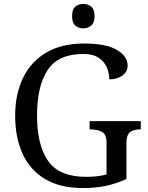

<svg xmlns="http://www.w3.org/2000/svg" viewBox="-20 -945 754 975"><path d="M401 10Q285 10 208.5 -36Q132 -82 94.5 -164.5Q57 -247 57 -358Q57 -466 96.5 -548.5Q136 -631 214 -677.5Q292 -724 407 -724Q518 -724 573 -692Q628 -660 628 -612Q628 -580 601 -561Q574 -542 535 -542Q535 -573 522.5 -602.5Q510 -632 481 -651.5Q452 -671 403 -671Q276 -671 222 -589.5Q168 -508 168 -358Q168 -208 224.5 -127.5Q281 -47 417 -47Q446 -47 473 -50Q500 -53 521 -59V-220Q521 -264 496.5 -276Q472 -288 439 -288H435V-330H695V-288H691Q663 -288 642.5 -275.5Q622 -263 622 -216V-36Q572 -13 519 -1.5Q466 10 401 10ZM403 -801Q379 -801 362.5 -815Q346 -829 346 -863Q346 -898 362.5 -911.5Q379 -925 403 -925Q426 -925 443 -911.5Q460 -898 460 -863Q460 -829 443 -815Q426 -801 403 -801Z"/></svg>

Font: Noto Serif Vithkuqi
Style: Regular
Weight: 400
Version: Version 1.005